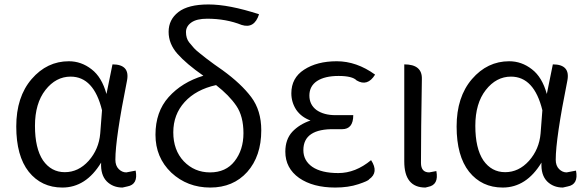

<svg xmlns="http://www.w3.org/2000/svg" viewBox="-20 -829 2635 862"><path d="M260 13Q166 13 109 -58Q53 -129 53 -261Q53 -394 122 -474Q191 -554 289 -554Q345 -554 391 -518Q437 -483 458 -407L485 -540Q565 -540 550 -466Q498 -207 498 -112Q498 -85 513 -70Q528 -55 547 -55L589 -63Q601 -1 552 8L530 13Q487 13 459 -15Q431 -44 434 -99Q366 13 260 13ZM173 -109Q210 -56 271 -56Q332 -56 378 -107Q424 -159 430 -230L438 -334Q401 -485 297 -485Q231 -485 184 -425Q137 -365 137 -264Q137 -163 173 -109Z M1090 -57Q1027 13 924 13Q821 13 749 -54Q678 -122 678 -224Q678 -327 737 -393Q797 -460 893 -489Q817 -542 777 -587Q737 -632 737 -686Q737 -741 781 -775Q825 -809 916 -809Q1008 -809 1143 -765Q1122 -699 1065 -717Q995 -745 910 -745Q863 -745 839 -728Q815 -711 815 -685Q815 -657 829 -639Q843 -622 851 -613Q859 -604 878 -589Q897 -574 907 -566Q917 -559 942 -540Q968 -522 979 -514Q1063 -453 1108 -393Q1153 -333 1153 -244Q1153 -128 1090 -57ZM805 -105Q853 -55 923 -55Q994 -55 1033 -105Q1073 -156 1073 -231Q1073 -307 1041 -354Q1009 -401 950 -447Q860 -427 809 -371Q758 -315 758 -235Q758 -155 805 -105Z M1485 13Q1385 13 1323 -30Q1261 -74 1261 -148Q1261 -203 1292 -237Q1324 -271 1374 -288Q1333 -303 1310 -336Q1288 -370 1288 -410Q1288 -479 1345 -516Q1403 -554 1492 -554Q1581 -554 1664 -494Q1630 -439 1581 -468Q1562 -488 1500 -488Q1438 -488 1403 -465Q1369 -442 1369 -400Q1369 -359 1401 -335Q1434 -312 1486 -312H1566Q1566 -249 1516 -249H1483Q1342 -252 1342 -155Q1342 -108 1382 -80Q1423 -52 1499 -52Q1576 -52 1646 -110Q1682 -55 1637 -24Q1634 -17 1589 -2Q1544 13 1485 13Z M1795 -540Q1876 -540 1874 -474Q1870 -240 1870 -98Q1870 -55 1907 -55L1939 -61Q1951 1 1902 10L1890 13Q1795 13 1795 -104V-540Z M2237 13Q2143 13 2086 -58Q2030 -129 2030 -261Q2030 -394 2099 -474Q2168 -554 2266 -554Q2322 -554 2368 -518Q2414 -483 2435 -407L2462 -540Q2542 -540 2527 -466Q2475 -207 2475 -112Q2475 -85 2490 -70Q2505 -55 2524 -55L2566 -63Q2578 -1 2529 8L2507 13Q2464 13 2436 -15Q2408 -44 2411 -99Q2343 13 2237 13ZM2150 -109Q2187 -56 2248 -56Q2309 -56 2355 -107Q2401 -159 2407 -230L2415 -334Q2378 -485 2274 -485Q2208 -485 2161 -425Q2114 -365 2114 -264Q2114 -163 2150 -109Z"/></svg>

Font: Swei Half Moon CJK TC
Style: DemiLight
Weight: 350
Version: Version 2.125